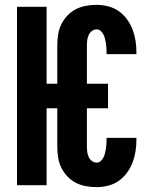

<svg xmlns="http://www.w3.org/2000/svg" viewBox="-20 -763 640 791"><path d="M378 8Q356 8 334 4Q312 0 292.5 -10Q273 -20 257.5 -36.5Q242 -53 232.5 -72.5Q223 -92 219.5 -114Q216 -136 216 -158V-317H172V0H50V-735H172V-418H216V-577Q216 -599 219.5 -621Q223 -643 232.5 -662.5Q242 -682 257.5 -698.5Q273 -715 292.5 -725Q312 -735 334 -739Q356 -743 378 -743Q402 -743 425.5 -737Q449 -731 468.5 -717.5Q488 -704 502.5 -684.5Q517 -665 525.5 -643Q534 -621 538 -597.5Q542 -574 542 -550V-540H419V-545Q419 -554 418.5 -564Q418 -574 416.5 -583.5Q415 -593 413 -602Q411 -611 406.5 -620Q402 -629 395 -635.5Q388 -642 378 -642Q368 -642 359 -635.5Q350 -629 345.5 -619Q341 -609 339.5 -598.5Q338 -588 338 -577V-418H425V-317H338V-158Q338 -147 339.5 -136.5Q341 -126 345.5 -116Q350 -106 359 -99.5Q368 -93 378 -93Q388 -93 395 -99.5Q402 -106 406.5 -115Q411 -124 413 -133Q415 -142 416.5 -151.5Q418 -161 418.5 -171Q419 -181 419 -190V-195H542V-185Q542 -161 538 -137.5Q534 -114 525.5 -92Q517 -70 502.5 -50.5Q488 -31 468.5 -17.5Q449 -4 425.5 2Q402 8 378 8Z"/></svg>

Font: Iosevka Heavy Extended
Style: Regular
Weight: 900
Width: 7
Monospace: yes
Designer: Belleve Invis
Foundry: Belleve Invis
Version: Version 32.5.0; ttfautohint (v1.8.4)